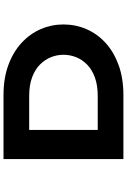

<svg xmlns="http://www.w3.org/2000/svg" viewBox="170 -910 740 1121"><g transform="rotate(-90 540.5 -350.0)"><path d="M171.7 0V-700H545.2Q644.1 -700 720.7 -671.7Q797.4 -643.4 850.2 -594.6Q903.1 -545.9 930.4 -482.9Q957.7 -419.9 957.7 -350Q957.7 -279.1 930.4 -215.9Q903.1 -152.7 850 -104.1Q796.8 -55.6 720.1 -27.8Q643.5 0 545.2 0ZM341.7 -116 319.2 -149.9H540.2Q603.1 -149.9 648.6 -166.6Q694.1 -183.3 723.2 -211.9Q752.3 -240.4 766.5 -276Q780.7 -311.6 780.7 -350Q780.7 -387.9 766.5 -423.3Q752.3 -458.7 723.2 -487.5Q694.1 -516.2 648.6 -533.2Q603.1 -550.1 540.2 -550.1H316.2L341.7 -582Z"/></g></svg>

Font: Lexend Zetta
Style: Regular
Weight: 400
Designer: Bonnie Shaver-Troup, Thomas Jockin
Foundry: Lexend
Version: Version 1.007